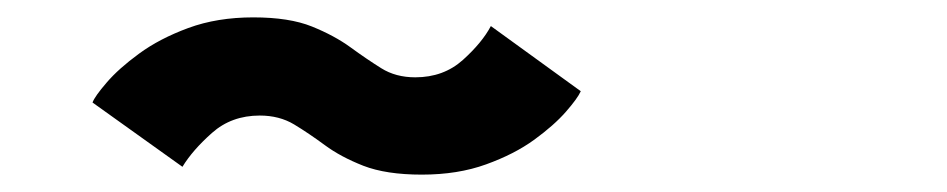

<svg xmlns="http://www.w3.org/2000/svg" viewBox="-20 -498 1090 221"><path d="M465.5 -297Q424.5 -297 398.2 -307.2Q372 -317.5 353.8 -331Q335.5 -344.5 318.5 -354.8Q301.5 -365 279 -365Q246.5 -365 224 -345Q201.5 -325 190 -306L86.5 -380Q89 -387 102.8 -403Q116.5 -419 140 -436.2Q163.5 -453.5 196.8 -465.8Q230 -478 271.5 -478Q313 -478 339 -467.5Q365 -457 383.5 -443.5Q402 -430 418.8 -419.5Q435.5 -409 458 -409Q490.5 -409 512.8 -429Q535 -449 545 -468L648.5 -393Q645 -385 631.5 -369.5Q618 -354 595 -337.2Q572 -320.5 539.5 -308.8Q507 -297 465.5 -297Z"/></svg>

Font: Trispace Expanded ExtraBold
Style: Regular
Weight: 800
Width: 7
Designer: Tyler Finck
Foundry: Etcetera Type Company
Version: Version 1.210; ttfautohint (v1.8.3)